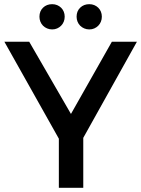

<svg xmlns="http://www.w3.org/2000/svg" viewBox="-20 -900 677 920"><path d="M262 -235.5 1 -700H120L320 -354L516 -700H636L379 -239.5V0H262ZM230 -880Q243 -880 253.8 -875.5Q264.5 -871 272.8 -863Q281 -855 285.5 -844Q290 -833 290 -820Q290 -807.5 285.5 -796.2Q281 -785 272.8 -776.8Q264.5 -768.5 253.8 -763.8Q243 -759 230 -759Q217 -759 205.8 -763.8Q194.5 -768.5 186.2 -776.8Q178 -785 173.5 -796.2Q169 -807.5 169 -820Q169 -846.5 186.2 -863.2Q203.5 -880 230 -880ZM408 -880Q421 -880 431.8 -875.5Q442.5 -871 450.8 -863Q459 -855 463.5 -844Q468 -833 468 -820Q468 -807.5 463.5 -796.2Q459 -785 450.8 -776.8Q442.5 -768.5 431.8 -763.8Q421 -759 408 -759Q395 -759 383.8 -763.8Q372.5 -768.5 364.2 -776.8Q356 -785 351.5 -796.2Q347 -807.5 347 -820Q347 -846.5 364.2 -863.2Q381.5 -880 408 -880Z"/></svg>

Font: Argentum Sans
Style: Regular
Weight: 400
Designer: Julieta Ulanovsky, Owen Earl, Chris M. Simpson, Rasmus Andersson, Cristiano Sobral
Foundry: The Argentum Sans Project Authors
Version: Version 3.135; ttfautohint (v1.8.4.7-5d5b-dirty)